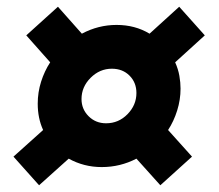

<svg xmlns="http://www.w3.org/2000/svg" viewBox="-20 -554 649 570"><path d="M96 -4 20 -89 108 -168Q92 -203 92 -246Q92 -280 102 -311.5Q112 -343 129 -369L58 -449L152 -534L223 -454Q272 -480 326 -480Q381 -480 424 -454L512 -534L588 -449L500 -369Q509 -349 512.5 -329Q516 -309 516 -291Q516 -258 506 -226Q496 -194 479 -168L550 -89L456 -4L385 -83Q337 -58 282 -58Q229 -58 184 -83ZM295 -188Q332 -188 358.5 -215Q385 -242 385 -278Q385 -309 364.5 -329.5Q344 -350 312 -350Q276 -350 249 -323Q222 -296 222 -260Q222 -230 243 -209Q264 -188 295 -188Z"/></svg>

Font: Plus Jakarta Sans ExtraBold
Style: Italic
Weight: 800
Italic angle: -8°
Designer: Gumpita Rahayu
Foundry: Tokotype
Version: Version 2.071; ttfautohint (v1.8.4.7-5d5b);gftools[0.9.29]